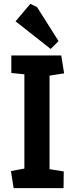

<svg xmlns="http://www.w3.org/2000/svg" viewBox="-20 -980 388 1000"><path d="M51 0 37 -89 107 -102V-593L39 -600V-691H299L314 -598L238 -586V-99L312 -87L311 0ZM244 -725 61 -869 138 -960 173 -943 285 -766Z"/></svg>

Font: Kreon Light
Style: Regular
Weight: 300
Designer: Julia Petretta
Foundry: Julia Petretta and Eli Heuer
Version: Version 2.002